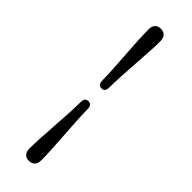

<svg xmlns="http://www.w3.org/2000/svg" viewBox="-307 -787 955 955"><g transform="rotate(45 171.0 -309.5)"><path d="M187.5 -389Q187.5 -371 181.8 -363Q176 -355 163 -355Q151 -355 144.5 -363.2Q138 -371.5 138 -389Q138 -419 135.5 -463.2Q133 -507.5 129.5 -556.2Q126 -605 123.5 -650.5Q121 -696 121 -728.5Q121 -750 131.5 -762Q142 -774 162.5 -774Q183 -774 193.8 -762Q204.5 -750 204.5 -728.5Q204.5 -699 202 -654.2Q199.5 -609.5 196 -560.2Q192.5 -511 190 -465.8Q187.5 -420.5 187.5 -389ZM138 -231Q138 -248.5 144 -256.5Q150 -264.5 163 -264.5Q175 -264.5 181.2 -256.2Q187.5 -248 187.5 -231Q187.5 -200.5 190 -156.2Q192.5 -112 196 -63.2Q199.5 -14.5 202 31Q204.5 76.5 204.5 109.5Q204.5 130.5 193.8 142.8Q183 155 162.5 155Q142 155 131.5 142.8Q121 130.5 121 109.5Q121 79.5 123.5 35Q126 -9.5 129.5 -59Q133 -108.5 135.5 -153.8Q138 -199 138 -231Z"/></g></svg>

Font: Fraunces Medium
Style: Regular
Weight: 500
Version: Version 1.000;[b76b70a41]